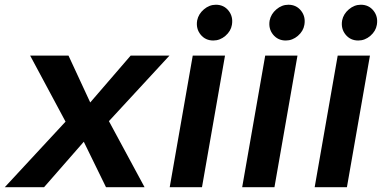

<svg xmlns="http://www.w3.org/2000/svg" viewBox="-59 -782 1597 802"><path d="M648.9 -549.8 396 -275.9 544.9 0H383.8L291 -189.9L125 0H-39.1L214.8 -273.9L66.9 -549.8H227.1L317.9 -354L486.8 -549.8Z M842.8 -762.2Q876 -762.2 895.8 -737.3Q915.5 -712.4 909.7 -678.2Q905.3 -651.9 882.6 -632.3Q859.9 -612.8 832 -612.8Q798.8 -612.8 778.8 -637.7Q758.8 -662.6 764.6 -696.8Q770 -723.6 792.7 -742.9Q815.4 -762.2 842.8 -762.2ZM784.7 0H649.9L746.1 -549.8H880.9Z M1145.5 -762.2Q1178.7 -762.2 1198.5 -737.3Q1218.3 -712.4 1212.4 -678.2Q1208 -651.9 1185.3 -632.3Q1162.6 -612.8 1134.8 -612.8Q1101.6 -612.8 1081.5 -637.7Q1061.5 -662.6 1067.4 -696.8Q1072.8 -723.6 1095.5 -742.9Q1118.2 -762.2 1145.5 -762.2ZM1087.4 0H952.6L1048.8 -549.8H1183.6Z M1448.2 -762.2Q1481.4 -762.2 1501.2 -737.3Q1521 -712.4 1515.1 -678.2Q1510.7 -651.9 1488 -632.3Q1465.3 -612.8 1437.5 -612.8Q1404.3 -612.8 1384.3 -637.7Q1364.3 -662.6 1370.1 -696.8Q1375.5 -723.6 1398.2 -742.9Q1420.9 -762.2 1448.2 -762.2ZM1390.1 0H1255.4L1351.6 -549.8H1486.3Z"/></svg>

Font: Stilu SemiBold
Style: Italic
Weight: 600
Italic angle: -10°
Designer: Genilson Lima Santos
Foundry: Genilson Lima Santos
Version: Version 1.200;PS 001.200;hotconv 1.0.88;makeotf.lib2.5.64775